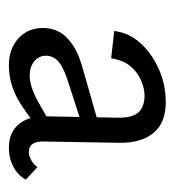

<svg xmlns="http://www.w3.org/2000/svg" viewBox="0 -706 402 443"><g transform="rotate(90 201.5 -484.0)"><path d="M320 -303Q285 -303 265.5 -326.5Q246 -350 248 -395L251 -552Q252 -587 239 -601.5Q226 -616 200 -616Q184 -616 165 -608Q146 -600 132 -583Q118 -566 114 -539L51 -546Q55 -580 79 -606.5Q103 -633 139 -649Q175 -665 215 -665Q262 -665 285.5 -637.5Q309 -610 309 -560L306 -384Q305 -349 330 -349Q339 -349 349 -354.5Q359 -360 365 -369L394 -342Q384 -324 364.5 -313.5Q345 -303 320 -303ZM130 -303Q92 -303 68 -325Q44 -347 44 -382Q44 -402 53 -419Q62 -436 83.5 -450.5Q105 -465 143 -475L283 -515L287 -478L160 -437Q129 -426 118.5 -414.5Q108 -403 108 -389Q108 -372 121 -361.5Q134 -351 153 -351Q178 -351 210.5 -368.5Q243 -386 284 -412L285 -381Q246 -345 209 -324Q172 -303 130 -303Z"/></g></svg>

Font: Ysabeau Office Medium
Style: Regular
Weight: 500
Designer: Christian Thalmann (Catharsis Fonts)
Version: Version 2.001;gftools[0.9.30]; featfreeze: tnum,lnum,ss02